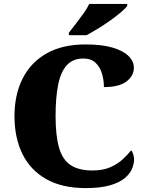

<svg xmlns="http://www.w3.org/2000/svg" viewBox="-20 -951 748 981"><path d="M418 10Q297 10 216 -36Q135 -82 94.5 -164.5Q54 -247 54 -358Q54 -466 95 -548.5Q136 -631 217 -677.5Q298 -724 417 -724Q500 -724 554.5 -708Q609 -692 636.5 -665Q664 -638 664 -605Q664 -564 626.5 -535Q589 -506 511 -506Q511 -540 501.5 -573.5Q492 -607 469 -629.5Q446 -652 406 -652Q352 -652 321 -617.5Q290 -583 277 -517.5Q264 -452 264 -358Q264 -257 282 -195.5Q300 -134 341.5 -107Q383 -80 452 -80Q506 -80 543.5 -96.5Q581 -113 607 -137Q633 -161 650 -183Q657 -176 661 -162Q665 -148 665 -137Q665 -114 654.5 -88.5Q644 -63 617 -40.5Q590 -18 541.5 -4Q493 10 418 10ZM332 -784Q347 -803 367 -829Q387 -855 406.5 -882Q426 -909 436 -931H630V-921Q621 -908 597.5 -888Q574 -868 543 -846Q512 -824 480 -804.5Q448 -785 422 -771H332Z"/></svg>

Font: Noto Serif Armenian Black
Style: Regular
Weight: 900
Version: Version 2.007